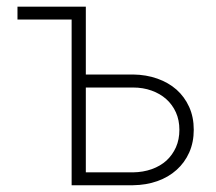

<svg xmlns="http://www.w3.org/2000/svg" viewBox="-20 -548 640 568"><path d="M191.9 0H373.5Q412.6 -0.5 445.6 -12.2Q478.5 -23.9 502.4 -45.4Q526.4 -66.9 539.8 -96.9Q553.2 -127 553.2 -164.1Q553.2 -201.7 539.6 -231.7Q525.9 -261.7 502.4 -282.7Q478.5 -303.7 445.6 -315.4Q412.6 -327.1 373.5 -327.6H233.9V-528.3H31.7V-490.2H191.9ZM233.9 -289.1H373.5Q403.3 -289.1 428.5 -280Q453.6 -271 471.7 -254.9Q490.2 -238.3 500.5 -215.3Q510.7 -192.4 510.7 -164.1Q510.7 -135.3 500.5 -112.3Q490.2 -89.4 472.2 -72.8Q454.1 -56.6 429 -47.6Q403.8 -38.6 373.5 -38.1H233.9Z"/></svg>

Font: Roboto Mono ExtraLight
Style: Regular
Weight: 250
Monospace: yes
Designer: Google
Version: Version 3.000